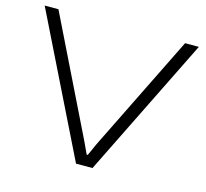

<svg xmlns="http://www.w3.org/2000/svg" viewBox="-105 -849 1040 968"><g transform="rotate(15 415.5 -364.5)"><path d="M371.1 0 12.2 -729H84L382.8 -119.1L411.1 -58.1H417L444.8 -120.1L745.1 -729H816.9L457 0Z"/></g></svg>

Font: Lumene Sans Expanded Light
Style: Regular
Weight: 300
Width: 7
Designer: Deni Anggara
Version: Version 1.003;Glyphs 3.1.2 (3151)